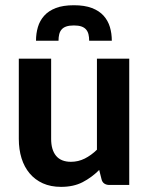

<svg xmlns="http://www.w3.org/2000/svg" viewBox="-20 -710 577 737"><path d="M52.2 0ZM176.3 -484.9V-176.8Q176.3 -134.8 195.3 -111.8Q214.4 -88.9 252.4 -88.9Q280.3 -88.9 305.2 -101.3Q330.1 -113.8 352.1 -135.3V-484.9H476.1V0H399.9Q388.2 0 380.1 -5.6Q372.1 -11.2 369.6 -22.5L360.8 -57.6Q332 -28.8 297.1 -10.7Q262.2 7.3 214.4 7.3Q174.8 7.3 144.5 -6.3Q114.3 -20 93.8 -44.4Q73.2 -68.8 62.7 -102.5Q52.2 -136.2 52.2 -176.8V-484.9ZM263.7 -689.9Q304.7 -689.9 332.8 -679.2Q360.8 -668.5 377.7 -649.7Q394.5 -630.9 401.9 -606.2Q409.2 -581.5 409.2 -553.7H322.3Q322.3 -567.4 319.6 -578.4Q316.9 -589.4 310.3 -596.9Q303.7 -604.5 292.5 -608.4Q281.2 -612.3 263.7 -612.3Q246.1 -612.3 234.6 -608.4Q223.1 -604.5 216.6 -596.9Q210 -589.4 207.3 -578.4Q204.6 -567.4 204.6 -553.7H118.2Q118.2 -581.5 125.5 -606.2Q132.8 -630.9 149.7 -649.7Q166.5 -668.5 194.3 -679.2Q222.2 -689.9 263.7 -689.9Z"/></svg>

Font: Carlito
Style: Bold
Weight: 700
Designer: Lukasz Dziedzic
Foundry: tyPoland Lukasz Dziedzic
Version: Version 1.104